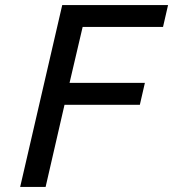

<svg xmlns="http://www.w3.org/2000/svg" viewBox="-20 -742 687 762"><path d="M308 -635 256 -413H555L535 -326H236L161 0H60L227 -722H647L627 -635Z"/></svg>

Font: Perun
Style: Italic
Weight: 400
Italic angle: -12°
Foundry: Copyright (c) Stefan Peev, Context Ltd, 2016
Version: Version 1.027